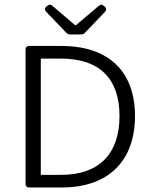

<svg xmlns="http://www.w3.org/2000/svg" viewBox="-20 -828 666 848"><path d="M183.6 -776.4 272.5 -683.6C277.3 -677.7 284.2 -675.8 292 -675.8H335.9C343.8 -675.8 350.6 -677.7 355.5 -683.6L444.3 -776.4C451.2 -784.2 450.2 -792 442.4 -798.8L437.5 -802.7C429.7 -809.6 423.8 -808.6 416 -801.8L315.4 -716.8H311.5L210.9 -802.7C203.1 -809.6 196.3 -808.6 189.5 -802.7L184.6 -798.8C176.8 -792 176.8 -784.2 183.6 -776.4ZM92.8 -609.4V-15.6C92.8 -5.9 98.6 0 108.4 0H252.9C461.9 0 576.2 -120.1 576.2 -315.4C576.2 -510.7 461.9 -625 251 -625H108.4C98.6 -625 92.8 -619.1 92.8 -609.4ZM249 -55.7H160.2V-569.3H249C420.9 -569.3 507.8 -479.5 507.8 -315.4C507.8 -151.4 420.9 -55.7 249 -55.7Z"/></svg>

Font: Ed Sans Neue Light
Style: Regular
Weight: 300
Designer: Stephen Hutchings
Version: Version 1.004;PS 001.004;hotconv 1.0.88;makeotf.lib2.5.64775